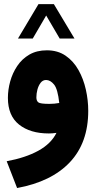

<svg xmlns="http://www.w3.org/2000/svg" viewBox="-20 -652 470 938"><path d="M168 -631.8H243.2L343.8 -463.9H271.5L205.6 -576.2L140.1 -463.9H67.9ZM255.9 -2.9Q235.4 0 218.8 0Q127.4 0 73 -43.5Q18.6 -86.9 18.6 -173.8Q18.6 -213.4 29.8 -254.2Q41 -294.9 64.2 -329.6Q87.4 -364.3 123.5 -385.3Q159.7 -406.2 209 -406.2Q262.2 -406.2 300.5 -379.9Q338.9 -353.5 363.3 -310.1Q387.7 -266.6 399.4 -214.4Q411.1 -162.1 411.1 -110.4Q411.1 45.4 321.3 140.6Q231.4 235.8 63.5 266.6L12.7 135.7Q104.5 118.7 167 84.5Q229.5 50.3 255.9 -2.9ZM269.5 -148.9Q262.2 -216.8 244.1 -239Q226.1 -261.2 205.1 -261.2Q189 -261.2 178.5 -247.6Q168 -233.9 162.8 -214.4Q157.7 -194.8 157.7 -176.3Q157.7 -159.7 167 -152.1Q176.3 -144.5 221.2 -144.5Q245.6 -144.5 269.5 -148.9Z"/></svg>

Font: Vazir Black WOL
Style: Black-WOL
Weight: 900
Designer: Saber Rastikerdar
Foundry: Saber Rastikerdar
Version: Version 30.0.0